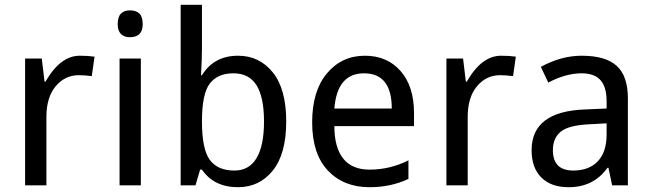

<svg xmlns="http://www.w3.org/2000/svg" viewBox="-20 -782 2747 810"><path d="M378.9 -543 367.2 -460.9Q335.9 -464.8 312.5 -464.8Q253.9 -464.8 214.8 -418Q175.8 -371.1 175.8 -289.1V0H85.9V-535.2H156.2L168 -437.5H171.9Q234.4 -546.9 316.4 -546.9Q351.6 -546.9 378.9 -543Z M582 -679.7Q582 -652.3 568.4 -638.7Q554.7 -625 527.3 -625Q503.9 -625 490.2 -638.7Q476.6 -652.3 476.6 -679.7Q476.6 -710.9 490.2 -724.6Q503.9 -738.3 527.3 -738.3Q554.7 -738.3 568.4 -724.6Q582 -710.9 582 -679.7ZM574.2 0H484.4V-535.2H574.2Z M832 -66.4H824.2L804.7 0H742.2V-761.7H832V-578.1Q832 -535.2 828.1 -464.8H832Q882.8 -546.9 984.4 -546.9Q1074.2 -546.9 1130.9 -476.6Q1187.5 -406.2 1187.5 -269.5Q1187.5 -132.8 1130.9 -62.5Q1074.2 7.8 984.4 7.8Q882.8 7.8 832 -66.4ZM968.8 -62.5Q1031.2 -62.5 1062.5 -115.2Q1093.8 -168 1093.8 -269.5Q1093.8 -371.1 1062.5 -421.9Q1031.2 -472.7 964.8 -472.7Q898.4 -472.7 865.2 -429.7Q832 -386.7 832 -269.5Q832 -152.3 865.2 -107.4Q898.4 -62.5 968.8 -62.5Z M1726.6 -250H1390.6Q1390.6 -160.2 1427.7 -113.3Q1464.8 -66.4 1539.1 -66.4Q1625 -66.4 1703.1 -105.5V-27.3Q1628.9 7.8 1539.1 7.8Q1429.7 7.8 1363.3 -62.5Q1296.9 -132.8 1296.9 -265.6Q1296.9 -398.4 1359.4 -472.7Q1421.9 -546.9 1519.5 -546.9Q1613.3 -546.9 1669.9 -482.4Q1726.6 -418 1726.6 -304.7ZM1390.6 -324.2H1632.8Q1632.8 -398.4 1603.5 -435.5Q1574.2 -472.7 1515.6 -472.7Q1402.3 -472.7 1390.6 -324.2Z M2156.2 -543 2144.5 -460.9Q2113.3 -464.8 2089.8 -464.8Q2031.2 -464.8 1992.2 -418Q1953.1 -371.1 1953.1 -289.1V0H1863.3V-535.2H1933.6L1945.3 -437.5H1949.2Q2011.7 -546.9 2093.8 -546.9Q2128.9 -546.9 2156.2 -543Z M2562.5 0 2546.9 -74.2H2543Q2484.4 7.8 2378.9 7.8Q2304.7 7.8 2263.7 -33.2Q2222.7 -74.2 2222.7 -148.4Q2222.7 -312.5 2449.2 -320.3L2539.1 -324.2V-355.5Q2539.1 -414.1 2513.7 -443.4Q2488.3 -472.7 2433.6 -472.7Q2367.2 -472.7 2293 -433.6L2261.7 -500Q2347.7 -546.9 2433.6 -546.9Q2535.2 -546.9 2582 -503.9Q2628.9 -460.9 2628.9 -367.2V0ZM2539.1 -261.7 2468.8 -257.8Q2378.9 -253.9 2345.7 -226.6Q2312.5 -199.2 2312.5 -148.4Q2312.5 -105.5 2334 -84Q2355.5 -62.5 2398.4 -62.5Q2464.8 -62.5 2502 -101.6Q2539.1 -140.6 2539.1 -214.8Z"/></svg>

Font: Droid Sans Fallback
Style: Regular
Weight: 400
Designer: Steve Matteson
Foundry: Ascender Corporation
Version: 3.00 (Khmer version)